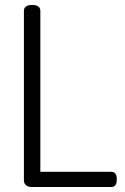

<svg xmlns="http://www.w3.org/2000/svg" viewBox="-20 -751 503 771"><path d="M427 0H106Q94 0 85 -7Q76 -14 76 -26V-707Q76 -731 109 -731Q142 -731 142 -707V-61H427Q449 -61 449 -31Q449 0 427 0Z"/></svg>

Font: Dosis
Style: Regular
Weight: 400
Designer: Edgar Tolentino, Pablo Impallari, Igino Marini
Foundry: Edgar Tolentino, Pablo Impallari, Igino Marini
Version: Version 1.007